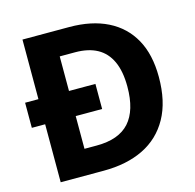

<svg xmlns="http://www.w3.org/2000/svg" viewBox="-104 -821 941 928"><g transform="rotate(-15 366.0 -357.0)"><path d="M321.3 -714Q433.2 -714 512.8 -674.3Q592.4 -634.6 635 -558Q677.5 -481.4 677.5 -368.9Q677.5 -246.4 631.8 -164.2Q586.1 -82 502.3 -41Q418.5 0 302.9 0H87.5V-290.2H20.8V-415.8H87.5V-714ZM317.4 -588.8H240.4V-415.8H372.6V-290.2H240.4V-126.4H301.7Q412.3 -126.4 465.4 -185.4Q518.5 -244.4 518.5 -363.4Q518.5 -440.1 495.3 -490.2Q472.2 -540.2 427.7 -564.5Q383.3 -588.8 317.4 -588.8Z"/></g></svg>

Font: Noto Sans Khmer
Style: Regular
Weight: 400
Designer: Danh Hong and the Monotype Design Team
Foundry: Monotype Imaging Inc.
Version: Version 2.003